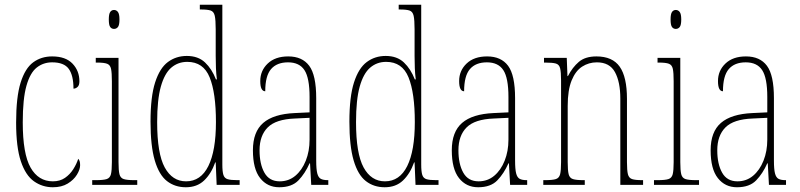

<svg xmlns="http://www.w3.org/2000/svg" viewBox="-20 -780 3376 810"><path d="M203 10Q159 10 123.5 -15Q88 -40 68 -99.5Q48 -159 48 -263Q48 -371 67 -431.5Q86 -492 120 -517Q154 -542 200 -542Q257 -542 286 -511.5Q315 -481 315 -437Q315 -420 307 -413Q299 -406 290 -406Q290 -462 270 -489.5Q250 -517 200 -517Q163 -517 135 -495Q107 -473 91.5 -418Q76 -363 76 -264Q76 -131 109 -73Q142 -15 203 -15Q233 -15 254 -29.5Q275 -44 289 -66Q303 -88 310 -110Q314 -106 316 -100Q318 -94 318 -83Q318 -65 304.5 -43Q291 -21 265.5 -5.5Q240 10 203 10Z M461 -658Q451 -658 445 -666Q439 -674 439 -698Q439 -721 445 -729.5Q451 -738 461 -738Q471 -738 477.5 -729.5Q484 -721 484 -698Q484 -674 477.5 -666Q471 -658 461 -658ZM369 0V-20H385Q416 -20 430 -24.5Q444 -29 448 -45Q452 -61 452 -96V-437Q452 -473 448.5 -489.5Q445 -506 432 -511Q419 -516 390 -516H384V-536H480V-96Q480 -61 484 -45Q488 -29 502 -24.5Q516 -20 546 -20H559V0Z M764 10Q718 10 684.5 -16Q651 -42 633 -103Q615 -164 615 -267Q615 -372 634.5 -432.5Q654 -493 688.5 -518.5Q723 -544 768 -544Q816 -544 845 -516.5Q874 -489 891 -445H895Q892 -468 891 -493Q890 -518 890 -544V-656Q890 -696 886 -713.5Q882 -731 869 -735.5Q856 -740 828 -740H823V-760H918V-86Q918 -56 922.5 -42Q927 -28 940.5 -24Q954 -20 981 -20H991V0H894L890 -95H888Q871 -47 841 -18.5Q811 10 764 10ZM765 -15Q827 -15 859 -79.5Q891 -144 891 -265Q891 -388 864.5 -453.5Q838 -519 770 -519Q731 -519 702.5 -494.5Q674 -470 658.5 -414.5Q643 -359 643 -265Q643 -132 675 -73.5Q707 -15 765 -15Z M1158 10Q1108 10 1077.5 -28.5Q1047 -67 1047 -146Q1047 -224 1090.5 -261.5Q1134 -299 1223 -303L1286 -306V-371Q1286 -451 1264.5 -484Q1243 -517 1195 -517Q1148 -517 1123.5 -488.5Q1099 -460 1099 -395Q1078 -395 1078 -438Q1078 -482 1109.5 -512Q1141 -542 1196 -542Q1255 -542 1284.5 -502.5Q1314 -463 1314 -366V-103Q1314 -66 1318.5 -48.5Q1323 -31 1333.5 -25.5Q1344 -20 1363 -20H1365V0H1293L1288 -91H1286Q1267 -48 1239 -19Q1211 10 1158 10ZM1160 -15Q1198 -15 1226 -38.5Q1254 -62 1270 -102Q1286 -142 1286 -191V-283L1224 -280Q1144 -277 1109.5 -242.5Q1075 -208 1075 -146Q1075 -88 1095.5 -51.5Q1116 -15 1160 -15Z M1603 10Q1557 10 1523.5 -16Q1490 -42 1472 -103Q1454 -164 1454 -267Q1454 -372 1473.5 -432.5Q1493 -493 1527.5 -518.5Q1562 -544 1607 -544Q1655 -544 1684 -516.5Q1713 -489 1730 -445H1734Q1731 -468 1730 -493Q1729 -518 1729 -544V-656Q1729 -696 1725 -713.5Q1721 -731 1708 -735.5Q1695 -740 1667 -740H1662V-760H1757V-86Q1757 -56 1761.5 -42Q1766 -28 1779.5 -24Q1793 -20 1820 -20H1830V0H1733L1729 -95H1727Q1710 -47 1680 -18.5Q1650 10 1603 10ZM1604 -15Q1666 -15 1698 -79.5Q1730 -144 1730 -265Q1730 -388 1703.5 -453.5Q1677 -519 1609 -519Q1570 -519 1541.5 -494.5Q1513 -470 1497.5 -414.5Q1482 -359 1482 -265Q1482 -132 1514 -73.5Q1546 -15 1604 -15Z M1997 10Q1947 10 1916.5 -28.5Q1886 -67 1886 -146Q1886 -224 1929.5 -261.5Q1973 -299 2062 -303L2125 -306V-371Q2125 -451 2103.5 -484Q2082 -517 2034 -517Q1987 -517 1962.5 -488.5Q1938 -460 1938 -395Q1917 -395 1917 -438Q1917 -482 1948.5 -512Q1980 -542 2035 -542Q2094 -542 2123.5 -502.5Q2153 -463 2153 -366V-103Q2153 -66 2157.5 -48.5Q2162 -31 2172.5 -25.5Q2183 -20 2202 -20H2204V0H2132L2127 -91H2125Q2106 -48 2078 -19Q2050 10 1997 10ZM1999 -15Q2037 -15 2065 -38.5Q2093 -62 2109 -102Q2125 -142 2125 -191V-283L2063 -280Q1983 -277 1948.5 -242.5Q1914 -208 1914 -146Q1914 -88 1934.5 -51.5Q1955 -15 1999 -15Z M2272 0V-20H2280Q2311 -20 2325 -24.5Q2339 -29 2343 -45Q2347 -61 2347 -96V-441Q2347 -476 2343 -492Q2339 -508 2325 -512Q2311 -516 2280 -516H2275V-536H2371L2374 -459H2376Q2395 -496 2422 -519Q2449 -542 2496 -542Q2564 -542 2594.5 -498.5Q2625 -455 2625 -363V-96Q2625 -61 2629 -45Q2633 -29 2646.5 -24.5Q2660 -20 2689 -20H2693V0H2597V-364Q2597 -434 2574.5 -475.5Q2552 -517 2498 -517Q2464 -517 2436 -499Q2408 -481 2391.5 -440.5Q2375 -400 2375 -333V-96Q2375 -61 2379 -45Q2383 -29 2397 -24.5Q2411 -20 2441 -20H2447V0Z M2831 -658Q2821 -658 2815 -666Q2809 -674 2809 -698Q2809 -721 2815 -729.5Q2821 -738 2831 -738Q2841 -738 2847.5 -729.5Q2854 -721 2854 -698Q2854 -674 2847.5 -666Q2841 -658 2831 -658ZM2739 0V-20H2755Q2786 -20 2800 -24.5Q2814 -29 2818 -45Q2822 -61 2822 -96V-437Q2822 -473 2818.5 -489.5Q2815 -506 2802 -511Q2789 -516 2760 -516H2754V-536H2850V-96Q2850 -61 2854 -45Q2858 -29 2872 -24.5Q2886 -20 2916 -20H2929V0Z M3089 10Q3039 10 3008.5 -28.5Q2978 -67 2978 -146Q2978 -224 3021.5 -261.5Q3065 -299 3154 -303L3217 -306V-371Q3217 -451 3195.5 -484Q3174 -517 3126 -517Q3079 -517 3054.5 -488.5Q3030 -460 3030 -395Q3009 -395 3009 -438Q3009 -482 3040.5 -512Q3072 -542 3127 -542Q3186 -542 3215.5 -502.5Q3245 -463 3245 -366V-103Q3245 -66 3249.5 -48.5Q3254 -31 3264.5 -25.5Q3275 -20 3294 -20H3296V0H3224L3219 -91H3217Q3198 -48 3170 -19Q3142 10 3089 10ZM3091 -15Q3129 -15 3157 -38.5Q3185 -62 3201 -102Q3217 -142 3217 -191V-283L3155 -280Q3075 -277 3040.5 -242.5Q3006 -208 3006 -146Q3006 -88 3026.5 -51.5Q3047 -15 3091 -15Z"/></svg>

Font: Noto Serif Thai ExtraCondensed Thin
Style: Regular
Weight: 100
Width: 2
Designer: Monotype Design Team
Foundry: Monotype Imaging Inc.
Version: Version 2.001; ttfautohint (v1.8.4.7-5d5b)